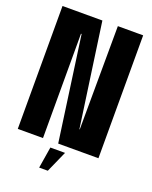

<svg xmlns="http://www.w3.org/2000/svg" viewBox="-152 -758 786 991"><g transform="rotate(20 241.0 -262.5)"><path d="M16 0H154.5V-573H158L238 0H459V-675H320L317.5 -107H315.5L235 -675H16ZM188 150H235.5L287.5 33H207Z"/></g></svg>

Font: Anybody ExtraCondensed
Style: Bold
Weight: 700
Width: 2
Version: Version 1.113;gftools[0.9.25]